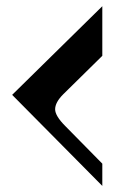

<svg xmlns="http://www.w3.org/2000/svg" viewBox="-20 -696 392 624"><path d="M312.5 -91.8 19.5 -387.7 312.5 -675.8V-514.6L185.5 -389.6Q159.2 -363.3 159.2 -340.8Q159.2 -319.3 192.4 -286.1L312.5 -164.1Z"/></svg>

Font: spinweradBold
Style: Regular
Weight: 700
Width: 7
Version: Version 0.3 ; ttfautohint (v1.2) -l 8 -r 50 -G 200 -x 14 -D 